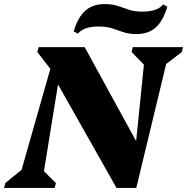

<svg xmlns="http://www.w3.org/2000/svg" viewBox="-60 -921 917 941"><path d="M511 0 204 -543 201 -565 123 -666 129 -690H355L638 -173L601 -168L649 -641L665 -584L585 -666L591 -690H837L831 -666L711 -574L762 -639L608 0ZM-40 0 -34 -24 86 -121 35 -51 217 -690H254L150 -49L134 -103L214 -24L208 0ZM608 -754Q572 -754 544.5 -763.5Q517 -773 489.5 -782Q462 -791 424 -791Q386 -791 360.5 -782Q335 -773 322 -756L301 -767Q322 -837 358.5 -869Q395 -901 453 -901Q490 -901 517 -892Q544 -883 571.5 -873.5Q599 -864 637 -864Q675 -864 700.5 -873Q726 -882 739 -899L760 -888Q739 -818 703 -786Q667 -754 608 -754Z"/></svg>

Font: Platypi Light ExtraBold
Style: Italic
Weight: 800
Italic angle: -13°
Version: Version 1.200